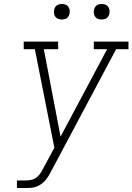

<svg xmlns="http://www.w3.org/2000/svg" viewBox="-20 -944 665 964"><path d="M65 0V-38H109Q124 -38 139 -41.5Q154 -45 166.5 -55.5Q179 -66 187 -80Q195 -94 202 -108L253 -202L155 -697H99V-735H272V-697H200L284 -258L518 -697H451V-735H625V-697H563L240 -90Q240 -90 240 -90Q240 -90 240 -90L239 -89Q233 -76 225.5 -63.5Q218 -51 209 -40Q200 -29 188 -20.5Q176 -12 163 -7Q150 -2 136 -1Q122 0 109 0ZM491 -846Q481 -846 472.5 -849Q464 -852 458.5 -859Q453 -866 451.5 -875.5Q450 -885 452 -895Q453 -901 456.5 -907Q460 -913 465.5 -917Q471 -921 477.5 -922.5Q484 -924 491 -924Q500 -924 508.5 -921Q517 -918 522.5 -911Q528 -904 529.5 -894.5Q531 -885 529 -875Q528 -869 524.5 -863Q521 -857 515.5 -853Q510 -849 503.5 -847.5Q497 -846 491 -846ZM291 -846Q281 -846 272.5 -849Q264 -852 258.5 -859Q253 -866 251.5 -875.5Q250 -885 252 -895Q253 -901 256.5 -907Q260 -913 265.5 -917Q271 -921 277.5 -922.5Q284 -924 291 -924Q300 -924 308.5 -921Q317 -918 322.5 -911Q328 -904 329.5 -894.5Q331 -885 329 -875Q328 -869 324.5 -863Q321 -857 315.5 -853Q310 -849 303.5 -847.5Q297 -846 291 -846Z"/></svg>

Font: Iosevka Etoile XLtObl
Style: Regular
Weight: 200
Italic angle: -9°
Designer: Belleve Invis
Foundry: Belleve Invis
Version: Version 15.5.2; ttfautohint (v1.8.4)